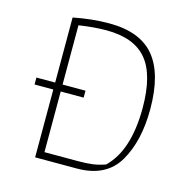

<svg xmlns="http://www.w3.org/2000/svg" viewBox="-95 -711 781 801"><g transform="rotate(15 296.0 -310.0)"><path d="M126 -293H45V-323H126V-604Q206 -620 281 -620Q414 -620 476 -545.5Q538 -471 538 -318Q538 -180 485 -90Q432 0 306 0H126ZM302 -31Q340 -31 366 -34.5Q392 -38 420 -48Q506 -131 506 -315Q506 -458 451 -523.5Q396 -589 277 -589Q224 -589 158 -579V-323H257V-293H158V-31Z"/></g></svg>

Font: Athiti ExtraLight
Style: Regular
Weight: 275
Designer: CadsonDemak Team
Foundry: CadsonDemak
Version: Version 1.033